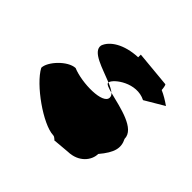

<svg xmlns="http://www.w3.org/2000/svg" viewBox="-170 -937 1178 1178"><g transform="rotate(45 419.0 -348.0)"><path d="M59 -233C109 -138 311 5 403 8C420 8 434 32 434 25L538 16C632 14 680 -52 680 -106C746 -184 756 -232 729 -286C729 -373 578 -402 472 -429C482 -420 486 -411 486 -401C486 -340 303 -342 209 -381C144 -378 59 -286 59 -233ZM222 -589C210 -526 330 -496 414 -461C421 -498 539 -586 641 -534L766 -608C736 -629 708 -646 678 -659C678 -667 674 -700 668 -700L434 -722V-699C316 -694 241 -644 222 -589ZM414 -458C414 -447 437 -438 472 -429C458 -441 438 -451 414 -461Z"/></g></svg>

Font: Ampere
Style: UltExt
Weight: 400
Version: Version 1